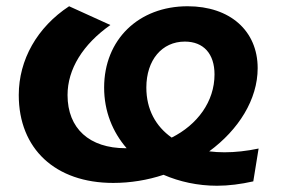

<svg xmlns="http://www.w3.org/2000/svg" viewBox="-20 -572 906 614"><path d="M649 -88C743 -157 804 -254 804 -354C804 -474 715 -552 580 -552C423 -552 313 -445 313 -292C313 -216 340 -150 385 -98H382C266 -98 196 -161 196 -268C196 -351 245 -430 333 -492L201 -552C99 -485 40 -381 40 -268C40 -96 157 13 342 13C397 13 452 4 503 -13C554 9 612 22 674 22C711 22 750 17 790 8L807 -97C769 -89 732 -85 698 -85C681 -85 665 -86 649 -88ZM448 -292C448 -380 498 -439 571 -439C631 -439 666 -400 666 -334C666 -247 611 -173 529 -132C478 -168 448 -222 448 -292Z"/></svg>

Font: AWKNG-Font
Style: Bold Italic
Weight: 700
Italic angle: -11.3°
Designer: Awakening Church
Foundry: Awakening Church
Version: Version 1.700;PS 001.700;hotconv 1.0.88;makeotf.lib2.5.64775